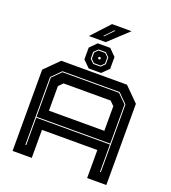

<svg xmlns="http://www.w3.org/2000/svg" viewBox="-182 -1192 1183 1326"><g transform="rotate(20 409.5 -529.0)"><path d="M65 0V-597L168 -700H651L754 -597V0H613V-206H206V0ZM133.5 -70H140V-271.5H681.5V-70H688V-568L621 -635H200.5L133.5 -568ZM140 -278V-566L203 -628.5H618.5L681.5 -566V-278ZM206 -347H613V-528L582.5 -558.5H236.5L206 -528ZM364 -715 315 -763.5V-850.5L364 -899.5H455.5L504.5 -850.5V-763.5L455.5 -715ZM383 -755H437L465.5 -783V-833L437 -861.5H383L354.5 -833V-783ZM385.5 -762 362 -785.5V-831L385.5 -854.5H434.5L458.5 -831V-785.5L434.5 -762ZM405.5 -798.5H414L418.5 -803.5V-811L414 -815.5H405.5L401 -811V-803.5ZM289 -926 411 -1058H554.5L412.5 -926ZM381.5 -960H388.5L449 -1023H441.5Z"/></g></svg>

Font: Tourney Expanded ExtraBold
Style: Regular
Weight: 800
Width: 7
Designer: Tyler Finck
Foundry: Etcetera Type Co
Version: Version 1.010; ttfautohint (v1.8.3)